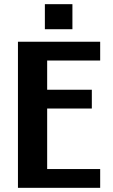

<svg xmlns="http://www.w3.org/2000/svg" viewBox="-20 -900 540 920"><path d="M66 0H460V-90H206V-380H420V-470H206V-610H460V-700H66ZM195 -760H327V-880H195Z"/></svg>

Font: Tanklager Original
Style: Regular
Weight: 400
Designer: Ariel Martín Pérez
Foundry: Tunera Type Foundry
Version: Version 1.000;Glyphs 3.3 (3310)